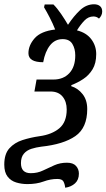

<svg xmlns="http://www.w3.org/2000/svg" viewBox="-58 -681 498 898"><path d="M247 197Q245 179 238.5 167.5Q232 156 210 156Q178 156 145.5 168Q113 180 70 180Q43 180 18 172.5Q-7 165 -22.5 145Q-38 125 -38 89Q-38 39 -14 12.5Q10 -14 47.5 -26Q85 -38 127 -44Q185 -52 219.5 -81Q254 -110 254 -169Q254 -206 234.5 -229.5Q215 -253 178 -253H103L113 -309H192Q238 -309 266 -338.5Q294 -368 294 -422Q294 -453 280.5 -475.5Q267 -498 235 -498Q199 -498 176 -469Q153 -440 144 -390Q75 -390 75 -432Q75 -469 104 -502Q133 -535 200 -543Q189 -571 174.5 -599Q160 -627 148 -647L151 -660H192Q210 -642 228 -615.5Q246 -589 260 -565Q287 -606 316.5 -633.5Q346 -661 382 -661Q399 -661 409.5 -652.5Q420 -644 420 -627Q420 -609 405 -594Q394 -604 379 -604Q355 -604 336.5 -584.5Q318 -565 302 -539Q346 -528 369 -497.5Q392 -467 392 -428Q392 -385 375 -357Q358 -329 331.5 -311.5Q305 -294 276 -283L275 -278Q307 -268 328.5 -240.5Q350 -213 350 -171Q350 -83 294.5 -44.5Q239 -6 135 5Q111 8 89 15Q67 22 53.5 38Q40 54 40 82Q40 129 86 129Q117 129 143 116.5Q169 104 196 92Q223 80 255 80Q284 80 297.5 95Q311 110 311 131Q311 160 293 176.5Q275 193 247 197Z"/></svg>

Font: Noto Serif ExtraCondensed Medium
Style: Italic
Weight: 500
Width: 2
Italic angle: -12°
Designer: Monotype Design Team
Foundry: Monotype Imaging Inc.
Version: Version 2.013; ttfautohint (v1.8.4.7-5d5b)